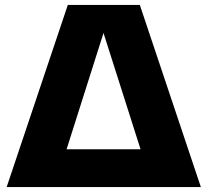

<svg xmlns="http://www.w3.org/2000/svg" viewBox="-20 -760 844 780"><path d="M7 0 255.5 -740H548L796 0ZM250.5 -153.5H551L400.5 -626Z"/></svg>

Font: Encode Sans SmExp XBd
Style: Regular
Weight: 800
Width: 6
Designer: Multiple Designers
Foundry: Impallari Type
Version: Version 3.002; ttfautohint (v1.8.3) -l 8 -r 50 -G 200 -x 14 